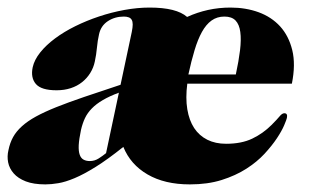

<svg xmlns="http://www.w3.org/2000/svg" viewBox="-59 -482 838 510"><path d="M567.4 -284.2Q575.2 -320.3 578.6 -348.6Q582 -377 579.3 -397Q576.7 -417 566.7 -427.5Q556.6 -438 537.1 -438Q517.6 -438 502.9 -427.5Q488.3 -417 477.3 -397Q466.3 -377 457.8 -348.6Q449.2 -320.3 441.4 -284.2ZM438.5 -259.8Q433.6 -221.7 438.5 -191.9Q443.4 -162.1 456.8 -141.8Q470.2 -121.6 491.7 -110.8Q513.2 -100.1 541.5 -100.1Q582.5 -100.1 611.1 -113.8Q639.6 -127.4 662.1 -149.9Q677.2 -165 683.8 -173.1Q690.4 -181.2 696.3 -181.2Q705.6 -181.2 703.1 -168.9Q702.1 -164.1 695.8 -149.2Q689.5 -134.3 676.5 -114.7Q663.6 -95.2 643.6 -73.5Q623.5 -51.8 595.2 -33.7Q566.9 -15.6 529.8 -3.9Q492.7 7.8 445.3 7.8Q378.4 7.8 333 -18.6Q287.6 -44.9 268.6 -91.8Q227.1 -58.6 195.3 -38.8Q163.6 -19 139.2 -8.8Q114.7 1.5 95.9 4.6Q77.1 7.8 61.5 7.8Q30.3 7.8 9.5 -0.2Q-11.2 -8.3 -22.7 -21.5Q-34.2 -34.7 -37.4 -50.8Q-40.5 -66.9 -36.6 -83Q-32.7 -102.5 -24.2 -117.9Q-15.6 -133.3 -0.7 -146.7Q14.2 -160.2 36.4 -172.4Q58.6 -184.6 90.3 -197.3Q122.1 -210 164.3 -224.4Q206.5 -238.8 261.2 -256.8L291 -397Q293.5 -409.2 293.5 -417Q293.5 -424.8 290.8 -429.4Q288.1 -434.1 282.7 -436Q277.3 -438 270 -438Q246.1 -438 227.5 -425.8Q209 -413.6 204.1 -391.1Q200.2 -374 198.5 -355.5Q196.8 -336.9 192.9 -318.8Q189.5 -302.2 180.7 -288.1Q171.9 -273.9 158.9 -263.7Q146 -253.4 128.9 -247.8Q111.8 -242.2 91.3 -242.2Q50.8 -242.2 36.4 -258.8Q22 -275.4 27.8 -303.2Q32.2 -323.2 47.9 -342.8Q63.5 -362.3 87.2 -379.9Q110.8 -397.5 140.9 -412.4Q170.9 -427.2 203.9 -438.2Q236.8 -449.2 271.5 -455.6Q306.2 -461.9 338.4 -461.9Q409.7 -461.9 438 -437Q464.8 -449.2 493.7 -455.6Q522.5 -461.9 553.2 -461.9Q593.8 -461.9 627.9 -449.5Q662.1 -437 685.1 -411.9Q708 -386.7 717.3 -348.9Q726.6 -311 716.3 -259.8ZM256.8 -235.8Q231.9 -226.6 214.4 -216.3Q196.8 -206.1 185.1 -194.1Q173.3 -182.1 166.7 -168.2Q160.2 -154.3 156.2 -137.2Q150.9 -112.3 150.1 -96.2Q149.4 -80.1 152.8 -70.8Q156.2 -61.5 163.1 -57.9Q169.9 -54.2 179.7 -54.2Q192.4 -54.2 203.4 -61.3Q214.4 -68.4 222.7 -75.2Z"/></svg>

Font: XB Zar
Style: Bold Italic
Weight: 700
Italic angle: -12°
Designer: Behnam
Foundry: Irmug
Version: Version 8.005 2009